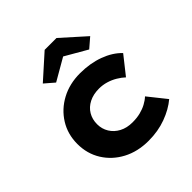

<svg xmlns="http://www.w3.org/2000/svg" viewBox="-207 -935 1100 1100"><g transform="rotate(-45 343.0 -385.0)"><path d="M375 10Q287 10 219 -26Q151 -62 112 -124.5Q73 -187 73 -266Q73 -345 112 -407.5Q151 -470 218 -506Q285 -542 370 -542Q451 -542 518 -517.5Q585 -493 627 -449L540 -339Q522 -356 497 -371Q472 -386 443.5 -394.5Q415 -403 385 -403Q339 -403 304.5 -385.5Q270 -368 251.5 -337Q233 -306 233 -266Q233 -228 252 -197Q271 -166 305 -148Q339 -130 384 -130Q420 -130 448 -137Q476 -144 499.5 -156.5Q523 -169 540 -185L627 -76Q582 -38 517 -14Q452 10 375 10ZM236 -601 178 -651 322 -780H418L562 -651L504 -601L355 -687H385Z"/></g></svg>

Font: Lexend Exa
Style: Bold
Weight: 700
Designer: Bonnie Shaver-Troup, Thomas Jockin
Foundry: Lexend
Version: Version 1.007